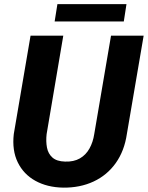

<svg xmlns="http://www.w3.org/2000/svg" viewBox="-20 -880 702 911"><path d="M506.8 -710.9H661.6L582 -244.6Q570.3 -164.1 529.3 -106.4Q488.3 -48.8 424.1 -18.8Q359.9 11.2 279.3 10.3Q203.6 8.8 147.7 -22.2Q91.8 -53.2 64.2 -109.9Q36.6 -166.5 45.4 -244.1L125 -710.9H280.3L201.2 -243.7Q197.3 -209 202.9 -179.7Q208.5 -150.4 229 -132.3Q249.5 -114.3 288.6 -113.3Q330.1 -111.8 358.9 -128.4Q387.7 -145 404.5 -175.3Q421.4 -205.6 427.2 -244.1ZM580.1 -860.4 567.4 -778.3H239.3L252.4 -860.4Z"/></svg>

Font: Roboto ExtraBold
Style: Italic
Weight: 800
Designer: Christian Robertson
Foundry: Google
Version: Version 3.009; 2024